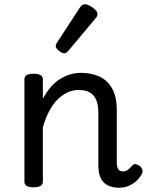

<svg xmlns="http://www.w3.org/2000/svg" viewBox="-20 -859 686 896"><path d="M537 17Q511 17 492.5 10Q474 3 462 -10Q450 -23 444.5 -43Q439 -63 439 -88V-334Q439 -368 429.5 -391.5Q420 -415 400 -427Q380 -439 346 -439Q321 -439 297 -428.5Q273 -418 251 -397Q229 -376 211 -343Q193 -310 180 -265V-11Q180 2 169 8.5Q158 15 136 15Q115 15 104.5 8.5Q94 2 94 -11V-489Q94 -502 104.5 -508.5Q115 -515 136 -515Q158 -515 169 -508.5Q180 -502 180 -489V-398Q196 -428 215.5 -451Q235 -474 258.5 -489Q282 -504 306.5 -511.5Q331 -519 358 -519Q407 -519 444.5 -501.5Q482 -484 503.5 -445.5Q525 -407 525 -343V-99Q525 -85 528.5 -76Q532 -67 538.5 -63Q545 -59 554 -59Q563 -59 570 -62.5Q577 -66 584 -73Q591 -80 599 -88Q606 -95 615.5 -92.5Q625 -90 634 -83Q643 -74 645 -64.5Q647 -55 641 -46Q630 -26 613.5 -12Q597 2 577.5 9.5Q558 17 537 17ZM281 -610Q270 -610 255 -622Q240 -634 240 -644Q240 -647 241 -650Q242 -653 246 -660L353 -824Q358 -832 363.5 -835.5Q369 -839 377 -839Q387 -839 400.5 -831.5Q414 -824 424.5 -813.5Q435 -803 435 -794Q435 -787 432.5 -782.5Q430 -778 423 -770L300 -623Q288 -610 281 -610Z"/></svg>

Font: Playwrite IT Trad
Style: Regular
Weight: 400
Designer: Veronika Burian, José Scaglione
Foundry: TypeTogether
Version: Version 1.002